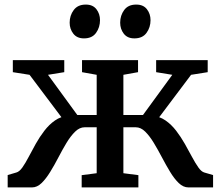

<svg xmlns="http://www.w3.org/2000/svg" viewBox="-20 -818 964 838"><path d="M13.5 0V-54L51 -65Q64.5 -68.5 77.8 -87.2Q91 -106 105.2 -133.2Q119.5 -160.5 136.2 -190.5Q153 -220.5 173.8 -247.5Q194.5 -274.5 220 -292.2Q245.5 -310 277.5 -312.5L282 -261.5L109 -491.5L36 -503V-555.5H260.5V-503L189.5 -491.5L317.5 -316H402V-491.5L338 -503V-555.5H582.5V-503L518.5 -491.5V-316H604L732 -491.5L661.5 -503V-555.5H886.5V-503L814 -491.5L641 -261.5L645.5 -312.5Q677 -310 702.5 -292.2Q728 -274.5 748.8 -247.5Q769.5 -220.5 786.5 -190.5Q803.5 -160.5 818 -133.2Q832.5 -106 845.8 -87.2Q859 -68.5 872 -65L910 -54V0H802.5Q780 0 760.2 -19Q740.5 -38 722.5 -67.8Q704.5 -97.5 686.8 -131.2Q669 -165 651 -194.8Q633 -224.5 613.8 -243.5Q594.5 -262.5 572.5 -262.5H518.5V-62L584 -53.5V0H336.5V-53.5L402 -62V-262.5H349.5Q327.5 -262.5 308 -243.5Q288.5 -224.5 270.5 -194.8Q252.5 -165 235 -131.2Q217.5 -97.5 199.2 -67.8Q181 -38 161.5 -19Q142 0 119.5 0ZM346 -650.5Q316 -650.5 300 -671Q284 -691.5 284 -719Q284 -750.5 301.8 -774.2Q319.5 -798 354 -798H355Q385 -798 400.8 -777.8Q416.5 -757.5 416.5 -730Q416.5 -698.5 399.2 -674.5Q382 -650.5 347 -650.5ZM566 -650.5Q536 -650.5 520.2 -671Q504.5 -691.5 504.5 -719Q504.5 -750.5 522 -774.2Q539.5 -798 574 -798H575Q605.5 -798 621.2 -777.8Q637 -757.5 637 -730Q637 -698.5 619.5 -674.5Q602 -650.5 567 -650.5Z"/></svg>

Font: Merriweather SemiBold
Style: Regular
Weight: 600
Version: Version 2.100